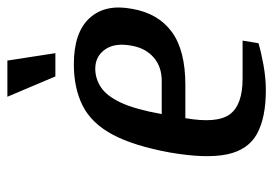

<svg xmlns="http://www.w3.org/2000/svg" viewBox="-130 -600 740 520"><g transform="rotate(-90 240.0 -340.0)"><path d="M256 10Q181 10 137.5 -14Q94 -38 82 -95Q70 -152 87 -250Q105 -348 135.5 -405Q166 -462 213.5 -486Q261 -510 326 -510Q412 -510 451 -467.5Q490 -425 476 -352Q464 -282 414 -245Q364 -208 270 -208H180Q165 -122 190.5 -87.5Q216 -53 287 -53H390L383 -10Q360 -3 324.5 3.5Q289 10 256 10ZM191 -272H281Q319 -272 344 -293.5Q369 -315 376 -352Q385 -399 366 -425.5Q347 -452 314 -452Q287 -452 263.5 -436.5Q240 -421 222 -382.5Q204 -344 191 -272ZM293 -560 238 -690H336L356 -560Z"/></g></svg>

Font: Cuprum Medium
Style: Italic
Weight: 500
Italic angle: -10°
Version: Version 3.000